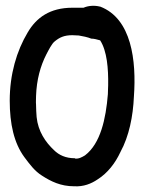

<svg xmlns="http://www.w3.org/2000/svg" viewBox="-20 -649 509 671"><path d="M14 -297C14 -216 29 -149 65 -100C83 -76 101 -51 127 -35C158 -15 192 2 239 2C272 4 299 -7 321 -22C356 -44 383 -79 401 -118C431 -173 445 -242 448 -312C457 -437 440 -584 330 -626H329C309 -631 288 -629 272 -622H233C154 -622 107 -587 77 -536C38 -471 14 -389 14 -297ZM106 -282V-283C105 -292 106 -303 106 -314C108 -370 121 -418 142 -459C150 -474 161 -497 172 -505C188 -518 204 -526 233 -526C240 -526 245 -525 255 -525C268 -523 287 -519 299 -514C309 -514 319 -511 330 -508C354 -471 359 -409 358 -351C358 -341 357 -333 357 -320C350 -233 331 -147 277 -106C267 -100 255 -93 242 -95V-96H241C210 -96 186 -107 169 -124C139 -152 113 -190 108 -240C107 -254 106 -268 106 -282Z"/></svg>

Font: SolarCharger
Style: 750
Weight: 700
Designer: Mew Too
Foundry: Cannot Into Space Fonts/KineticPlasma Fonts
Version: Version 1.100